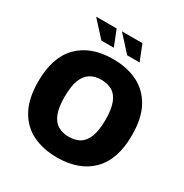

<svg xmlns="http://www.w3.org/2000/svg" viewBox="-195 -1009 1130 1177"><g transform="rotate(30 370.0 -420.5)"><path d="M370 14Q271 14 196.5 -23Q122 -60 80.5 -137Q39 -214 39 -333Q39 -505 126.5 -593Q214 -681 370 -681Q469 -681 543.5 -644Q618 -607 660 -530.5Q702 -454 702 -334Q702 -162 614.5 -74Q527 14 370 14ZM370 -132Q415 -132 447 -151Q479 -170 496.5 -214.5Q514 -259 514 -335Q514 -410 496.5 -454Q479 -498 447 -516.5Q415 -535 370 -535Q325 -535 293 -515.5Q261 -496 243.5 -452Q226 -408 226 -332Q226 -257 243.5 -213.5Q261 -170 293 -151Q325 -132 370 -132ZM249 -743 148 -854H293L337 -743ZM431 -744 330 -855H475L519 -744Z"/></g></svg>

Font: Maven Pro ExtraBold
Style: Regular
Weight: 800
Designer: Joe Prince
Foundry: Joe Prince
Version: Version 2.100